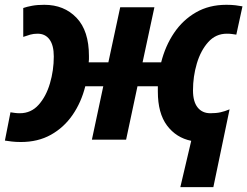

<svg xmlns="http://www.w3.org/2000/svg" viewBox="-30 -576 1020 792"><path d="M713.9 195.8 758.8 4.9Q696.8 -7.8 658.9 -58.3Q621.1 -108.9 621.1 -198.2V-220.2H537.1L490.2 0H349.1L396 -220.2H321.8Q305.2 -153.8 269.3 -101.8Q233.4 -49.8 179.9 -20Q126.5 9.8 56.2 9.8Q35.2 9.8 18.6 7.8Q2 5.9 -9.8 3.9L13.2 -112.8Q22.9 -111.3 32 -110.1Q41 -108.9 51.8 -108.9Q98.1 -108.9 129.2 -143.6Q160.2 -178.2 176 -231.9Q191.9 -285.6 191.9 -342.8Q191.9 -389.2 174.3 -413.1Q156.7 -437 125 -437Q108.4 -437 94.7 -433.1Q81.1 -429.2 65.9 -423.8V-543Q81.1 -548.3 102.3 -552.2Q123.5 -556.2 152.8 -556.2Q234.4 -556.2 285.6 -502.7Q336.9 -449.2 336.9 -345.2Q336.9 -338.4 336.9 -331.8Q336.9 -325.2 335.9 -318.8H417L465.8 -545.9H606.9L558.1 -318.8H634.8Q651.9 -386.7 688 -440.2Q724.1 -493.7 778.3 -524.9Q832.5 -556.2 903.8 -556.2Q925.3 -556.2 941.7 -554.2Q958 -552.2 970.2 -549.8L944.8 -433.1Q935.5 -434.6 926.3 -435.8Q917 -437 905.8 -437Q859.9 -437 828.9 -402.3Q797.9 -367.7 782 -314.2Q766.1 -260.7 766.1 -203.1Q766.1 -156.7 785.2 -132.8Q804.2 -108.9 837.9 -108.9Q862.3 -108.9 879.6 -112.8Q897 -116.7 917 -125L850.1 195.8Z"/></svg>

Font: Open Sans
Style: Bold Italic
Weight: 700
Italic angle: -12°
Designer: Monotype Design Team
Foundry: Monotype Imaging Inc.
Version: Version 3.003; ttfautohint (v1.8.4)